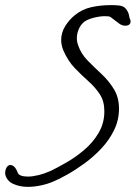

<svg xmlns="http://www.w3.org/2000/svg" viewBox="-26 -650 529 747"><path d="M82 77Q51 77 25.5 65.5Q0 54 -6 27Q-6 10 0 1Q6 -8 14 -8Q32 -8 43 22Q49 37 83 37Q100 37 123 31.5Q146 26 171 15Q198 2 233.5 -18.5Q269 -39 302.5 -67.5Q336 -96 358 -133.5Q380 -171 380 -217Q380 -256 362.5 -283Q345 -310 318.5 -333.5Q292 -357 265 -385Q238 -413 220 -455Q216 -465 214 -475Q212 -485 212 -494Q212 -523 227.5 -548Q243 -573 264 -590Q293 -614 329 -622Q365 -630 402 -630Q410 -630 418 -630Q426 -630 433 -629Q454 -628 463.5 -616Q473 -604 475.5 -592.5Q478 -581 478 -580Q482 -573 482 -567Q482 -550 461 -550Q449 -550 438 -558L405 -583Q401 -586 395 -586.5Q389 -587 381 -587Q362 -587 337 -580.5Q312 -574 299 -563Q286 -551 279.5 -534.5Q273 -518 273 -501Q273 -487 278 -474Q289 -441 314.5 -415Q340 -389 368.5 -362.5Q397 -336 417 -303.5Q437 -271 437 -227Q437 -183 418 -144Q399 -105 368.5 -72.5Q338 -40 303 -14.5Q268 11 236 29Q204 47 182 56Q162 65 135 71Q108 77 82 77Z"/></svg>

Font: Grape Nuts
Style: Regular
Weight: 400
Designer: Robert E. Leuschke
Foundry: Robert E. Leuschke
Version: Version 1.010; ttfautohint (v1.8.3)